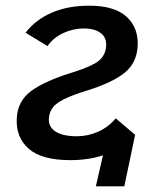

<svg xmlns="http://www.w3.org/2000/svg" viewBox="-20 -553 551 675"><path d="M227 10Q126 10 80.5 -30.5Q35 -71 39 -138Q42 -198 90 -233.5Q138 -269 243 -301Q305 -321 327.5 -339.5Q350 -358 353 -389Q356 -420 334.5 -436.5Q313 -453 275 -453Q238 -453 203 -437Q168 -421 147 -391L70 -438Q104 -483 161 -508Q218 -533 294 -533Q382 -533 424.5 -494.5Q467 -456 464 -392Q461 -332 418.5 -297.5Q376 -263 287 -235Q235 -219 206.5 -205Q178 -191 166 -175.5Q154 -160 152 -139Q149 -108 174.5 -91Q200 -74 250 -74Q289 -74 325 -90Q361 -106 387 -137L455 -79L417 102H317L342 -7Q291 10 227 10Z"/></svg>

Font: Raleway SemiBold
Style: Italic
Weight: 600
Italic angle: -12°
Designer: Matt McInerney, Pablo Impallari, Rodrigo Fuenzalida
Foundry: Matt McInerney, Pablo Impallari, Rodrigo Fuenzalida
Version: Version 4.026